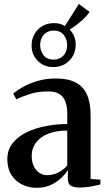

<svg xmlns="http://www.w3.org/2000/svg" viewBox="-20 -912 524 942"><path d="M160 9.5Q121.5 9.5 88.8 -6.5Q56 -22.5 36 -53.8Q16 -85 16 -131Q16 -178 43 -211Q70 -244 113.8 -264.5Q157.5 -285 209.2 -294.2Q261 -303.5 310 -303.5V-355Q310 -388 301.2 -412.5Q292.5 -437 272.2 -450.2Q252 -463.5 216.5 -463.5Q166.5 -463.5 126.5 -450.8Q86.5 -438 60.5 -424.5L44.5 -453Q61.5 -467.5 91.8 -484.8Q122 -502 163.5 -514.5Q205 -527 255.5 -527Q313.5 -527 351 -507.5Q388.5 -488 406.5 -448Q424.5 -408 424.5 -346.5V-34L472.5 -30.5V-7Q461.5 -4.5 445.5 -0.8Q429.5 3 410.2 5.5Q391 8 371.5 8Q343 8 328 -0.5Q313 -9 313 -35.5V-78.5Q303.5 -61.5 282.5 -40.8Q261.5 -20 230.5 -5.2Q199.5 9.5 160 9.5ZM211 -52.5Q239.5 -52.5 265 -65.2Q290.5 -78 310 -100V-271.5Q256.5 -271.5 217.5 -256.2Q178.5 -241 157 -213Q135.5 -185 135.5 -146.5Q135.5 -117.5 145.8 -96.5Q156 -75.5 173.2 -64Q190.5 -52.5 211 -52.5ZM241.5 -583Q195 -583 165 -613.8Q135 -644.5 135 -687.5Q135 -735.5 166.2 -767Q197.5 -798.5 246 -798.5Q275.5 -798.5 298.5 -784.5L367 -892.5L419.5 -853.5Q410 -838.5 393.8 -822.8Q377.5 -807 358.8 -792.5Q340 -778 322 -766.5Q351.5 -737 351.5 -693Q351 -646 320.2 -614.5Q289.5 -583 241.5 -583ZM243 -619.5Q273 -619.5 291.2 -639.2Q309.5 -659 309.5 -690.5Q309.5 -719 292.8 -740.5Q276 -762 243 -762Q213.5 -762 195.2 -742Q177 -722 177 -691Q177 -662.5 193.8 -641Q210.5 -619.5 243 -619.5Z"/></svg>

Font: Merriweather 120pt SemiBold
Style: Regular
Weight: 600
Version: Version 2.100